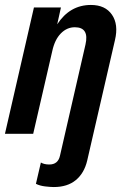

<svg xmlns="http://www.w3.org/2000/svg" viewBox="-27 -540 502 775"><path d="M-7 0 110 -510H219L204 -442Q255 -520 340 -520Q398 -520 425 -480.5Q452 -441 437 -378L325 108Q313 159 279 187Q245 215 190 215Q177 215 155.5 212.5Q134 210 118 202L138 116Q151 124 172 124Q207 124 215 89L318 -360Q334 -430 275 -430Q243 -430 218.5 -405Q194 -380 184 -334L107 0Z"/></svg>

Font: Instrument Sans Condensed SemiBold Italic
Style: Regular
Weight: 600
Width: 3
Italic angle: -13°
Designer: Rodrigo Fuenzalida
Foundry: fragTYPE
Version: Version 1.000; ttfautohint (v1.8.4.7-5d5b);gftools[0.9.28]